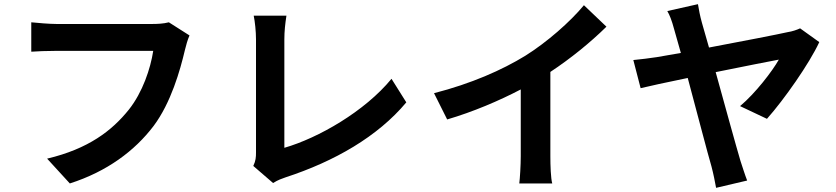

<svg xmlns="http://www.w3.org/2000/svg" viewBox="-20 -836 4010 921"><path d="M889 -666 790 -729C764 -722 732 -721 712 -721C656 -721 324 -721 250 -721C217 -721 160 -726 130 -729V-588C156 -590 204 -592 249 -592C324 -592 655 -592 715 -592C702 -507 664 -393 598 -310C517 -209 404 -122 206 -75L315 44C493 -13 626 -112 717 -232C800 -343 844 -498 867 -596C872 -617 880 -646 889 -666Z M1195 -40 1290 42C1313 27 1335 20 1349 15C1585 -62 1792 -181 1929 -345L1858 -458C1730 -302 1507 -174 1344 -127C1344 -203 1344 -536 1344 -647C1344 -686 1348 -722 1354 -761H1197C1203 -732 1208 -685 1208 -647C1208 -536 1208 -180 1208 -105C1208 -82 1207 -65 1195 -40Z M2062 -389 2125 -263C2248 -299 2375 -353 2478 -407V-87C2478 -43 2474 20 2471 44H2629C2622 19 2620 -43 2620 -87V-491C2717 -555 2813 -633 2889 -708L2781 -811C2716 -732 2602 -632 2499 -568C2388 -500 2241 -435 2062 -389Z M3910 -634 3818 -700C3803 -693 3780 -685 3759 -682C3711 -671 3535 -637 3381 -608L3347 -727C3338 -759 3332 -791 3328 -816L3181 -783C3192 -764 3202 -740 3214 -695L3246 -582L3131 -562C3092 -556 3057 -552 3018 -548L3053 -413C3089 -422 3177 -441 3279 -462C3324 -294 3375 -98 3393 -37C3402 -3 3410 37 3415 65L3564 30C3554 5 3539 -43 3532 -64C3512 -131 3460 -320 3413 -490C3553 -518 3686 -545 3716 -550C3685 -495 3604 -389 3530 -327L3659 -266C3741 -358 3863 -532 3910 -634Z"/></svg>

Font: Noto Sans TC
Style: Bold
Weight: 700
Designer: Ryoko NISHIZUKA 西塚涼子 (kana, bopomofo & ideographs); Paul D. Hunt (Latin, Greek & Cyrillic); Sandoll Communications 산돌커뮤니
Foundry: Adobe
Version: Version 2.004;hotconv 1.0.118;makeotfexe 2.5.65603